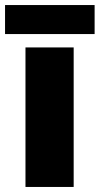

<svg xmlns="http://www.w3.org/2000/svg" viewBox="-34 -741 395 761"><path d="M258 0H67V-553H258ZM341 -721V-606H-14V-721Z"/></svg>

Font: Noto Sans Ethiopic Black
Style: Regular
Weight: 900
Designer: Monotype Design Team
Foundry: Monotype Imaging Inc.
Version: Version 2.102; ttfautohint (v1.8.4.7-5d5b)